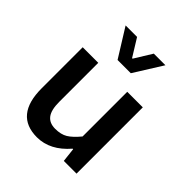

<svg xmlns="http://www.w3.org/2000/svg" viewBox="-203 -863 1006 1006"><g transform="rotate(45 300.0 -359.5)"><path d="M246.1 -573.2 147.9 -731H232.9L293 -633.8H296.9L356.9 -731H442.9L344.2 -573.2ZM515.1 -491.2V0H420.9L412.1 -78.1H408.2Q331.1 11.7 233.9 12.2Q69.8 12.2 69.8 -187V-491.2H185.1V-202.1Q185.1 -141.6 206.1 -114.3Q227.1 -86.9 269.5 -86.9Q312 -86.9 339.4 -103.5Q366.7 -120.1 399.9 -160.2V-491.2Z"/></g></svg>

Font: SourceCodePro-Semibold
Style: Regular
Weight: 600
Monospace: yes
Designer: Paul D. Hunt
Foundry: Adobe Systems Incorporated
Version: Version 1.009;PS 1.000;hotconv 1.0.70;makeotf.lib2.5.5900